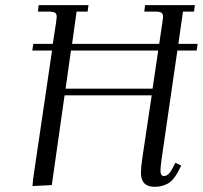

<svg xmlns="http://www.w3.org/2000/svg" viewBox="-20 -722 791 749"><path d="M106 -524.9 109.9 -550.8H186L199.2 -637.2Q201.2 -650.9 201.2 -655.8Q201.2 -668.5 194.3 -672.6Q187.5 -676.8 168.9 -676.8H127.9L130.9 -702.1H325.2L321.8 -676.8H278.8L261.2 -550.8H601.1L613.8 -637.2Q616.2 -654.3 616.2 -655.8Q616.2 -668.5 609.4 -672.6Q602.5 -676.8 584 -676.8H543L545.9 -702.1H740.2L736.8 -676.8H693.8L675.8 -550.8H751L747.1 -524.9H671.9L610.8 -104Q606 -68.8 606 -58.1Q606 -35.2 619.1 -35.2Q637.7 -35.2 652.8 -64.9L664.1 -86.9L687 -76.2L675.8 -54.2Q657.7 -19 635 -6.1Q612.3 6.8 583 6.8Q529.8 6.8 529.8 -47.9Q529.8 -68.4 535.2 -105L571.8 -350.1H231.9L182.1 0L106.9 3.9L108.9 -22L183.1 -524.9ZM235.8 -376H575.2L597.2 -524.9H256.8Z"/></svg>

Font: Dihjauti S
Style: Italic
Weight: 400
Italic angle: -9°
Designer: T. Christopher White
Version: Version 3.0.0